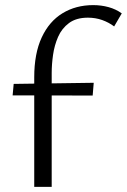

<svg xmlns="http://www.w3.org/2000/svg" viewBox="-20 -731 496 751"><path d="M113.9 0V-428.4Q113.9 -521.8 143.2 -584.6Q172.4 -647.5 224.6 -679.2Q276.7 -711 344.7 -711Q375.9 -711 404.7 -703.1Q433.4 -695.2 456.3 -678.7L426.5 -627.6Q405.6 -643.4 379.5 -652.7Q353.3 -661.9 323.8 -661.9Q278.4 -661.9 250 -640.9Q221.7 -619.9 207.2 -586.8Q192.8 -553.7 187.5 -516.4Q182.2 -479.1 182.2 -445.9V0ZM29.4 -357.9 33.5 -402.8 346.6 -407.2 342.5 -357.3Z"/></svg>

Font: Ysabeau
Style: Bold
Weight: 700
Designer: Christian Thalmann (Catharsis Fonts)
Version: Version 2.000;gftools[0.9.27.dev2+g8671c4b]